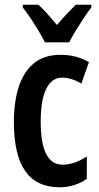

<svg xmlns="http://www.w3.org/2000/svg" viewBox="-20 -786 420 816"><path d="M234 10Q136 10 87.5 -58.5Q39 -127 39 -268Q39 -354 60 -418Q81 -482 124.5 -517.5Q168 -553 236 -553Q273 -553 302.5 -545Q332 -537 358 -522L326 -431Q283 -456 244 -456Q200 -456 176.5 -408.5Q153 -361 153 -269Q153 -86 246 -86Q296 -86 349 -121V-26Q324 -8 293.5 1Q263 10 234 10ZM171 -606Q161 -626 145 -653Q129 -680 111 -707Q93 -734 77 -754V-766H143Q161 -750 181 -727.5Q201 -705 222 -680Q246 -708 263.5 -726.5Q281 -745 302 -766H368V-754Q353 -735 335.5 -708.5Q318 -682 301.5 -655Q285 -628 274 -606Z"/></svg>

Font: Noto Sans Khmer UI ExtraCondensed SemiBold
Style: Regular
Weight: 600
Width: 2
Designer: Danh Hong and the Monotype Design Team
Foundry: Monotype Imaging Inc.
Version: Version 2.002; ttfautohint (v1.8.4.7-5d5b)